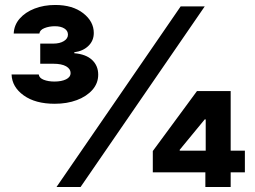

<svg xmlns="http://www.w3.org/2000/svg" viewBox="-20 -753 1028 773"><path d="M207.4 0 707.4 -727.3H804.3L304.3 0ZM595.2 -59.3V-144.9L773.1 -386.4H908.7V-146.3H965.9V-59.3H908.7V0H806.8V-59.3ZM808.2 -146.3V-272.4H804.3L703.5 -149.9V-146.3ZM200.3 -335.2Q122.2 -335.2 75.3 -369Q28.4 -402.7 26.6 -453.1H136Q137.8 -438.9 156.1 -431.8Q174.4 -424.7 199.2 -424.7Q227.6 -424.7 245.9 -433.6Q264.2 -442.5 264.2 -459.2Q264.2 -475.5 246.3 -486Q228.3 -496.4 193.9 -496.4H142V-577.4H193.9Q220.5 -577.4 237 -587.5Q253.6 -597.7 253.6 -613.6Q253.6 -629.3 239.2 -638.3Q224.8 -647.4 201.3 -647.4Q177.9 -647.4 159.1 -639.9Q140.3 -632.5 138.5 -617.9H35.2Q36.6 -652 59.1 -677.9Q81.7 -703.8 119.1 -718.4Q156.6 -733 202.4 -733Q272.4 -733 315 -699.8Q357.6 -666.5 357.6 -620.4Q357.6 -589.1 335.9 -568.2Q314.3 -547.2 279.1 -542.6V-538.7Q326.3 -534.8 350.9 -511.5Q375.4 -488.3 375.4 -452.4Q375.4 -418 352.3 -391.5Q329.2 -365.1 289.6 -350.1Q250 -335.2 200.3 -335.2Z"/></svg>

Font: Inter UI Extra Bold
Style: Regular
Weight: 800
Designer: Rasmus Andersson
Foundry: rsms
Version: 3.2;8d6f07862